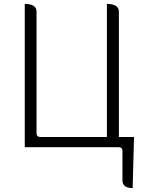

<svg xmlns="http://www.w3.org/2000/svg" viewBox="-20 -749 737 977"><path d="M655 208Q603 208 603 168V19Q603 0 584 0H106V-729Q166 -729 166 -689V-71Q166 -52 185 -52H524V-729Q585 -729 585 -689V-52H662L655 208Z"/></svg>

Font: Swei Half Moon CJK SC
Style: Light
Weight: 300
Version: Version 2.071